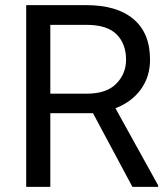

<svg xmlns="http://www.w3.org/2000/svg" viewBox="-20 -731 656 751"><path d="M498 0 343.8 -288.1H176.8V0H82.5V-710.9H317.9Q437.5 -710.9 502.2 -656.2Q566.9 -601.6 566.9 -497.6Q566.9 -431.2 531 -381.6Q495.1 -332 431.6 -307.6L598.6 -5.9V0ZM317.9 -633.8H176.8V-364.7H320.8Q396.5 -364.7 434.8 -403.6Q473.1 -442.4 473.1 -497.6Q473.1 -559.1 436.3 -596.4Q399.4 -633.8 317.9 -633.8Z"/></svg>

Font: Vazirmatn RD UI
Style: Regular
Weight: 400
Designer: Saber Rastikerdar
Foundry: Saber Rastikerdar
Version: Version 33.003